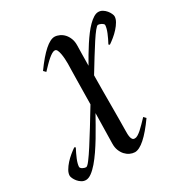

<svg xmlns="http://www.w3.org/2000/svg" viewBox="-244 -803 899 937"><g transform="rotate(-30 205.5 -334.5)"><path d="M182.1 -530.8Q182.1 -543 181.2 -558.1Q180.2 -573.2 177.7 -586.7Q175.3 -600.1 170.9 -609.1Q166.5 -618.2 159.2 -618.2Q151.4 -618.7 141.8 -613Q132.3 -607.4 121.1 -597.9Q109.9 -588.4 97.2 -575.4Q84.5 -562.5 70.8 -547.9L59.1 -560.1Q143.1 -676.8 190.9 -676.8Q204.6 -676.3 218.3 -669.9Q231.9 -663.6 242.7 -651.9Q253.4 -640.1 260 -623.3Q266.6 -606.4 266.1 -585Q265.1 -565.4 265.1 -535.9Q265.1 -506.3 264.2 -471.2Q276.9 -494.1 291.3 -518.1Q305.7 -542 320.3 -564.7Q335 -587.4 350.1 -607.4Q365.2 -627.4 380.1 -642.3Q395 -657.2 409.2 -666Q423.3 -674.8 436 -674.8Q448.7 -674.8 459.7 -668Q470.7 -661.1 478.5 -651.6Q486.3 -642.1 490.7 -632.3Q495.1 -622.6 495.1 -617.2Q495.1 -603 486.1 -587.4Q477.1 -571.8 463.6 -556.9Q450.2 -542 434.6 -529.3Q418.9 -516.6 405.8 -507.8L399.9 -512.2Q413.6 -537.6 423.3 -561.3Q433.1 -585 434.1 -602.1Q434.1 -606 430.7 -609.4Q427.2 -612.8 422.4 -615.5Q417.5 -618.2 412.4 -619.6Q407.2 -621.1 403.8 -621.1Q397.9 -621.1 384.8 -604.7Q371.6 -588.4 353.3 -560.3Q335 -532.2 312 -495.1Q289.1 -458 264.2 -417Q263.7 -375 263.4 -330.8Q263.2 -286.6 263.2 -245.6Q263.2 -204.6 262.9 -169.2Q262.7 -133.8 262.2 -109.9Q261.7 -98.1 262.2 -87.4Q262.7 -76.7 264.6 -68.6Q266.6 -60.5 270.8 -55.7Q274.9 -50.8 282.2 -50.8Q290 -50.3 299.6 -55.9Q309.1 -61.5 320.1 -71Q331.1 -80.6 343.5 -93.5Q356 -106.4 370.1 -121.1L381.8 -108.9Q298.8 7.8 250 7.8Q235.8 7.3 222.4 1Q209 -5.4 198.2 -17.1Q187.5 -28.8 180.9 -45.7Q174.3 -62.5 174.8 -84L178.2 -253.9Q165 -230.5 148.9 -201.9Q132.8 -173.3 115.5 -144.5Q98.1 -115.7 79.6 -88.6Q61 -61.5 43 -40.5Q24.9 -19.5 7.6 -6.8Q-9.8 5.9 -24.9 5.9Q-37.6 5.9 -48.6 -1Q-59.6 -7.8 -67.4 -17.3Q-75.2 -26.9 -79.6 -36.6Q-84 -46.4 -84 -51.8Q-84 -65.9 -75 -81.5Q-65.9 -97.2 -52.5 -112.1Q-39.1 -127 -23.7 -139.6Q-8.3 -152.3 4.9 -161.1L11.2 -157.2Q-2.4 -131.3 -12.2 -107.7Q-22 -84 -22.9 -66.9Q-22.9 -63 -19.5 -59.3Q-16.1 -55.7 -11.5 -53.2Q-6.8 -50.8 -1.7 -49.3Q3.4 -47.9 6.8 -47.9Q13.7 -47.9 29.8 -69.1Q45.9 -90.3 68.8 -126Q91.8 -161.6 119.9 -207.5Q147.9 -253.4 178.2 -303.2Q178.7 -338.9 179.2 -373.3Q179.7 -407.7 180.2 -438Q180.7 -468.3 181.2 -492.2Q181.6 -516.1 182.1 -530.8Z"/></g></svg>

Font: Romanesco
Style: Regular
Weight: 400
Designer: Astigmatic (AOETI)
Foundry: Astigmatic (AOETI)
Version: Version 1.000